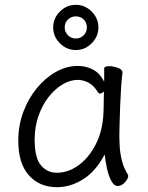

<svg xmlns="http://www.w3.org/2000/svg" viewBox="-20 -760 615 798"><path d="M389 -646Q389 -608 361 -580Q333 -552 295 -552Q257 -552 229 -580Q201 -608 201 -646Q201 -684 229 -712Q257 -740 295 -740Q333 -740 361 -712Q389 -684 389 -646ZM341 -646Q341 -666 328 -679Q315 -692 295 -692Q276 -692 262.5 -679Q249 -666 249 -646Q249 -627 262.5 -613.5Q276 -600 295 -600Q315 -600 328 -613.5Q341 -627 341 -646ZM489 -457Q486 -435 483.5 -398.5Q481 -362 479.5 -321.5Q478 -281 477 -246Q476 -211 476 -193Q476 -179 477.5 -151.5Q479 -124 486.5 -93Q494 -62 511 -35Q513 -31 513 -29Q513 -18 499.5 -2.5Q486 13 469 13Q454 13 442.5 -8.5Q431 -30 424.5 -60.5Q418 -91 415 -118Q378 -48 325.5 -15Q273 18 217 18Q144 18 100 -31.5Q56 -81 56 -175Q56 -239 77 -295Q98 -351 133.5 -394Q169 -437 213 -461.5Q257 -486 303 -486Q338 -486 367 -470.5Q396 -455 413 -420V-475Q413 -485 434 -485Q451 -485 470 -478Q489 -471 489 -459ZM412 -380Q403 -371 395 -371Q391 -371 388 -375Q371 -404 348.5 -416Q326 -428 303 -428Q272 -428 240.5 -409.5Q209 -391 182.5 -357.5Q156 -324 140 -278.5Q124 -233 124 -180Q124 -104 150 -73Q176 -42 216 -42Q264 -42 307 -73.5Q350 -105 378.5 -161Q407 -217 410 -291Q411 -305 411 -330Q411 -355 412 -380Z"/></svg>

Font: Moon Stars Kai HW
Style: Regular
Weight: 400
Designer: GuiWonder
Version: Version 1.101